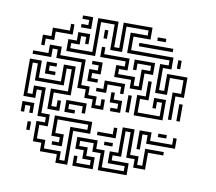

<svg xmlns="http://www.w3.org/2000/svg" viewBox="-64 -579 751 669"><g transform="rotate(10 311.5 -245.0)"><path d="M532 -200V-296H562V-344H514V-284H472V-386H502V-404H352V-476H412V-494H334V-404H292V-494H244V-374H142V-416H172V-446H214V-410H202V-434H184V-404H154V-386H232V-506H304V-416H322V-506H424V-464H364V-416H514V-374H484V-296H502V-356H574V-284H544V-200ZM178 -464V-476H202V-494H178V-506H214V-464ZM448 -464V-476H478V-464ZM52 -380V-416H82V-446H142V-470H154V-434H94V-404H64V-380ZM262 -440V-470H274V-440ZM388 -434V-446H508V-434ZM382 -284V-314H322V-356H352V-374H262V-410H274V-386H364V-344H334V-326H394V-296H412V-356H442V-374H394V-350H382V-386H454V-344H424V-284ZM532 -380V-410H544V-380ZM262 -194V-224H232V-254H202V-344H112V-374H94V-344H28V-356H82V-386H124V-356H214V-266H244V-236H274V-206H292V-230H304V-194ZM232 -284V-326H262V-344H238V-356H274V-314H244V-296H268V-284ZM172 16V-14H112V-44H82V-116H112V-134H82V-224H64V-194H22V-326H64V-266H142V-326H184V-224H124V-176H142V-200H154V-164H112V-236H172V-314H154V-254H52V-314H34V-206H52V-236H94V-146H124V-104H94V-56H124V-26H184V4H202V-116H262V-134H154V-86H184V-44H148V-56H172V-74H142V-146H274V-104H214V16ZM82 -284V-326H118V-314H94V-296H118V-284ZM412 -194V-266H442V-320H454V-254H424V-206H502V-254H484V-230H472V-266H514V-194ZM268 -254V-266H292V-296H364V-260H352V-284H304V-254ZM562 -200V-260H574V-200ZM328 -194V-206H352V-224H322V-260H334V-236H364V-194ZM382 -200V-260H394V-200ZM172 -164V-206H244V-170H232V-194H184V-176H208V-164ZM22 -140V-176H64V-140H52V-164H34V-140ZM232 16V-20H244V4H292V-14H262V-44H232V-86H304V-56H334V4H412V-14H352V-56H382V-146H424V-56H454V-26H472V-86H538V-74H484V-14H442V-44H412V-134H394V-44H364V-26H424V16H322V-44H292V-74H244V-56H274V-26H304V16ZM442 -80V-146H484V-116H562V-140H574V-104H472V-134H454V-80ZM508 -134V-146H538V-134ZM298 -104V-116H352V-140H364V-104ZM52 -80V-110H64V-80ZM328 -74V-86H358V-74Z"/></g></svg>

Font: Rubik Maze
Style: Regular
Weight: 400
Designer: Hubert and Fischer, NaN
Foundry: Hubert and Fischer, NaN
Version: Version 2.200